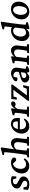

<svg xmlns="http://www.w3.org/2000/svg" viewBox="2316 -3174 872 5543"><g transform="rotate(-90 2751.5 -402.0)"><path d="M202 9C324 9 417 -54 428 -144C436 -212 405 -254 309 -298C226 -338 199 -359 204 -401C209 -439 245 -465 295 -465C317 -465 339 -459 353 -450L371 -368H432L435 -497C406 -511 356 -520 311 -520C187 -520 95 -457 84 -368C75 -295 109 -254 213 -208C292 -174 309 -150 305 -112C300 -73 267 -49 217 -49C184 -49 156 -57 130 -76L117 -160H53L42 -29C81 -6 143 9 202 9Z M734 9C819 9 897 -35 952 -123L922 -154C877 -105 835 -86 784 -86C694 -86 635 -152 650 -275C664 -391 732 -456 800 -463L852 -406C876 -379 891 -371 918 -371C948 -371 971 -390 975 -421C981 -475 923 -520 823 -520C667 -520 537 -396 518 -245C499 -90 597 9 734 9Z M977 0H1237L1246 -48L1179 -67C1176 -79 1180 -128 1188 -194L1209 -368C1243 -409 1287 -431 1330 -431C1387 -431 1431 -392 1420 -297L1406 -183C1399 -127 1392 -85 1387 -67L1318 -48L1316 0H1569L1578 -48L1510 -67C1509 -81 1513 -133 1520 -187L1535 -312C1552 -449 1483 -520 1394 -520C1332 -520 1276 -493 1219 -433L1215 -434C1241 -623 1252 -703 1268 -800L1245 -818L1052 -765L1049 -723L1132 -711C1131 -671 1116 -533 1103 -426L1085 -279C1071 -170 1058 -89 1053 -67L980 -48Z M1881 9C1968 9 2046 -35 2100 -123L2072 -153C2026 -103 1984 -85 1931 -85C1839 -85 1783 -154 1791 -265H2114L2117 -290C2134 -430 2073 -519 1947 -520C1820 -521 1689 -412 1669 -247C1650 -95 1742 9 1881 9ZM1799 -322C1818 -417 1874 -463 1931 -463C1995 -463 2027 -415 2017 -332L2015 -322Z M2151 0H2441L2451 -50L2353 -67C2354 -88 2358 -157 2366 -228L2377 -330C2399 -366 2422 -394 2447 -413C2466 -394 2487 -387 2513 -387C2553 -387 2589 -412 2595 -455C2600 -496 2572 -517 2535 -517C2492 -517 2440 -491 2385 -403L2382 -404L2398 -500L2378 -518L2199 -469L2194 -425L2265 -409C2266 -374 2264 -328 2258 -279L2246 -188C2237 -119 2229 -77 2226 -67L2154 -48Z M2666 -512 2648 -352H2709L2737 -446C2759 -448 2786 -451 2817 -451H2932L2619 -43L2613 4C2646 1 2681 0 2712 0H2916C2947 0 2987 0 3026 2L3067 -168H3005L2963 -66C2939 -64 2913 -62 2888 -62H2769L3077 -468L3082 -513C3049 -512 3014 -511 2982 -511H2776C2745 -511 2706 -511 2666 -512Z M3287 9C3330 9 3376 -17 3426 -65L3432 -34C3438 -6 3454 9 3480 9C3496 9 3517 5 3542 -7L3609 -33L3614 -76L3541 -90C3538 -105 3540 -132 3544 -168L3569 -349C3581 -453 3511 -520 3389 -520C3311 -510 3184 -442 3177 -386C3172 -343 3217 -323 3283 -337L3294 -396C3302 -438 3313 -450 3345 -450C3408 -450 3459 -403 3452 -347L3445 -296L3262 -238C3185 -214 3149 -180 3142 -126C3135 -65 3189 9 3287 9ZM3271 -152C3274 -182 3291 -201 3329 -210L3438 -236L3423 -116C3397 -89 3369 -77 3341 -77C3298 -77 3266 -113 3271 -152Z M3651 0H3912L3921 -48L3853 -67C3850 -81 3854 -130 3862 -194L3883 -368C3917 -409 3960 -431 4004 -431C4058 -431 4106 -394 4094 -297L4080 -183C4073 -127 4066 -85 4061 -67L3992 -48L3989 0H4243L4252 -48L4184 -67C4181 -80 4187 -133 4194 -187L4209 -313C4226 -449 4157 -520 4068 -520C4006 -520 3950 -493 3892 -432L3888 -433L3902 -498L3880 -518L3700 -469L3694 -425L3766 -409C3767 -374 3765 -328 3759 -279L3747 -188C3737 -117 3729 -79 3727 -67L3654 -48Z M4701 14 4877 -32 4882 -76 4811 -94C4811 -120 4813 -174 4822 -253L4857 -525C4868 -620 4881 -702 4896 -800L4874 -818L4678 -765L4674 -721L4761 -706C4759 -676 4746 -551 4739 -494C4716 -512 4675 -519 4638 -519C4505 -519 4361 -410 4340 -238C4322 -92 4408 11 4534 11C4586 11 4637 -14 4688 -80L4691 -79L4680 -2ZM4470 -273C4484 -386 4548 -458 4632 -458C4669 -458 4708 -442 4728 -400L4697 -144C4658 -100 4621 -85 4586 -85C4510 -85 4455 -153 4470 -273Z M5191 9C5330 9 5455 -109 5474 -261C5492 -414 5407 -520 5261 -520C5121 -520 4986 -417 4966 -253C4947 -99 5039 9 5191 9ZM5098 -278C5112 -388 5167 -459 5238 -459C5318 -459 5360 -367 5343 -231C5330 -125 5279 -55 5211 -55C5131 -55 5082 -148 5098 -278Z"/></g></svg>

Font: TPK Tissa Web SemiBold
Style: Italic
Weight: 600
Italic angle: -7°
Designer: Jacques Le Bailly, Suppakit Chalermlarp | Katatrad Co.,Ltd.
Foundry: Jacques Le Bailly, Cadson Demak Co.,Ltd.
Version: Version 5.000;Glyphs 3.1.2 (3151)